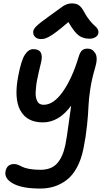

<svg xmlns="http://www.w3.org/2000/svg" viewBox="-20 -845 627 1125"><path d="M219.2 -616.2Q197.8 -616.2 185.1 -629.2Q172.4 -642.1 174.8 -661.1Q176.3 -674.8 194.1 -692.4Q211.9 -710 275.9 -755.9Q293 -767.6 317.9 -786.1Q342.8 -804.7 350.8 -809.8Q358.9 -814.9 372.3 -820.1Q385.7 -825.2 399.9 -825.2Q426.8 -825.2 442.6 -814Q458.5 -802.7 473.1 -774.9Q487.8 -747.1 505.4 -725.6Q522.9 -704.1 534.4 -694.8Q545.9 -685.5 552.2 -674.3Q558.6 -663.1 556.2 -649.9Q553.2 -635.3 538.6 -626.7Q523.9 -618.2 503.9 -618.2Q466.8 -618.2 440.7 -637.7Q414.6 -657.2 380.9 -715.8Q339.4 -680.2 311.3 -658.9Q283.2 -637.7 265.9 -628.9Q248.5 -620.1 240 -618.2Q231.4 -616.2 219.2 -616.2ZM215.8 259.8Q110.8 259.8 57.6 231Q4.4 202.1 12.2 159.2Q20.5 116.2 63 116.2Q75.2 116.2 87.9 121.6Q100.6 127 112.1 133.1Q123.5 139.2 150.9 144.5Q178.2 149.9 216.8 149.9Q280.8 149.9 314.5 112.5Q348.1 75.2 362.8 4.9Q371.6 -39.1 381.6 -115.5Q391.6 -191.9 397 -226.1Q325.2 -127.9 231 -127.9Q138.2 -127.9 99.6 -197.3Q61 -266.6 86.9 -399.9Q104 -490.7 125.5 -523.9Q147 -557.1 174.8 -557.1Q240.2 -557.1 220.2 -477.1Q213.4 -449.7 208.7 -429.2Q204.1 -408.7 199 -384.3Q193.8 -359.9 191.9 -342.3Q189.9 -324.7 189 -305.9Q188 -287.1 190.7 -274.7Q193.4 -262.2 198.5 -251.7Q203.6 -241.2 213.1 -236.1Q222.7 -231 235.8 -231Q294.4 -231 348.9 -308.8Q403.3 -386.7 440.9 -512.2Q449.2 -539.6 460.9 -549.8Q472.7 -560.1 493.2 -560.1Q521.5 -560.1 538.1 -533.4Q554.7 -506.8 538.1 -450.2Q518.6 -385.7 509.3 -325.7Q500 -265.6 498.5 -223.1Q497.1 -180.7 490.2 -113Q483.4 -45.4 469.2 24.9Q456.1 89.8 430.2 137.2Q404.3 184.6 369.6 210.4Q335 236.3 297.1 248Q259.3 259.8 215.8 259.8Z"/></svg>

Font: Shantell Sans Irregular
Style: Italic
Weight: 500
Italic angle: -11.31°
Designer: Stephen Nixon, Anya Danilova, Shantell Martin
Foundry: Arrow Type
Version: Version 1.006;[9816181b4]